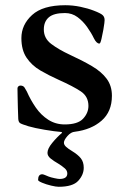

<svg xmlns="http://www.w3.org/2000/svg" viewBox="-20 -495 480 736"><path d="M47 -156Q47 -161 50.5 -164Q54 -167 58 -167Q69 -167 74 -159.5Q79 -152 83 -144Q97 -112 117 -83Q137 -54 165 -36Q193 -18 228 -18Q278 -18 298.5 -40Q319 -62 319 -89Q319 -125 290 -144.5Q261 -164 205 -189Q167 -206 134.5 -225Q102 -244 82 -273.5Q62 -303 62 -349Q62 -400 103 -437.5Q144 -475 230 -475Q259 -475 288 -469Q317 -463 340 -454Q366 -444 373.5 -437Q381 -430 381 -418Q381 -415 380 -406Q379 -397 376 -380Q373 -364 369 -346Q365 -328 361 -328Q350 -328 340 -348Q330 -369 314 -391.5Q298 -414 277 -429.5Q256 -445 229 -445Q186 -445 167 -428.5Q148 -412 148 -382Q148 -348 176.5 -326.5Q205 -305 248 -285Q296 -263 332.5 -241.5Q369 -220 389 -193Q409 -166 409 -128Q409 -67 369.5 -32.5Q330 2 267 10Q252 11 238.5 26.5Q225 42 225 52Q225 60 233 67.5Q241 75 256 84Q279 98 290 112Q301 126 301 148Q301 175 280 198Q259 221 205 221Q195 221 176 216.5Q157 212 141.5 205.5Q126 199 126 195Q126 173 142 173Q145 173 152.5 176Q160 179 167 182Q175 185 189 188Q203 191 208 191Q238 191 238 170Q238 159 228.5 150.5Q219 142 203 132Q187 123 174.5 113Q162 103 162 91Q162 75 180 53Q198 31 218 14L216 11Q190 9 151.5 2.5Q113 -4 89 -11Q63 -19 57 -23Q51 -27 50 -39Q49 -58 48.5 -81.5Q48 -105 47.5 -125.5Q47 -146 47 -156Z"/></svg>

Font: Monomakh
Style: Regular
Weight: 400
Version: Version 1.200; ttfautohint (v1.8.4.7-5d5b)